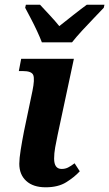

<svg xmlns="http://www.w3.org/2000/svg" viewBox="-20 -786 464 816"><path d="M174 10Q121 10 91.5 -17Q62 -44 62 -90Q62 -112 68 -149.5Q74 -187 82 -228L118 -400Q128 -449 121.5 -466.5Q115 -484 77 -484H60L70 -536H294L225 -213Q219 -185 214.5 -159.5Q210 -134 210 -112Q210 -68 242 -68Q257 -68 269 -74Q281 -80 297 -92L319 -58Q296 -33 261.5 -11.5Q227 10 174 10ZM158 -606Q150 -627 137.5 -654Q125 -681 111 -707.5Q97 -734 87 -753L90 -766H150Q166 -749 191 -722Q216 -695 232 -675Q257 -695 292 -722.5Q327 -750 349 -766H424L421 -753Q403 -734 378.5 -708.5Q354 -683 329.5 -656.5Q305 -630 286 -606Z"/></svg>

Font: Noto Serif SemiCondensed
Style: Bold Italic
Weight: 700
Width: 4
Italic angle: -12°
Designer: Monotype Design Team
Foundry: Monotype Imaging Inc.
Version: Version 2.014